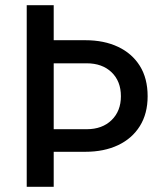

<svg xmlns="http://www.w3.org/2000/svg" viewBox="-20 -720 628 740"><path d="M131 -135V-222H314Q374 -222 410 -257Q446 -292 446 -349Q446 -407 410 -441.5Q374 -476 314 -476H131V-565H309Q381 -565 435 -539.5Q489 -514 519 -466Q549 -418 549 -349Q549 -282 519 -234Q489 -186 435 -160.5Q381 -135 309 -135ZM83 0V-700H187V0Z"/></svg>

Font: SUSE Thin Medium
Style: Regular
Weight: 500
Version: Version 1.000